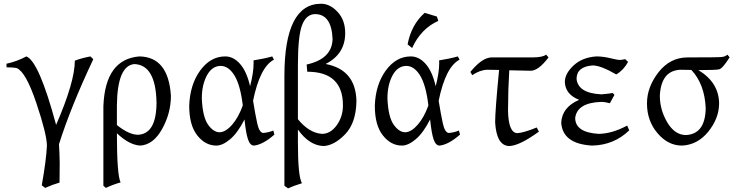

<svg xmlns="http://www.w3.org/2000/svg" viewBox="-20 -782 4001 1041"><path d="M225.1 236.8 206.5 222.7Q231 84.5 234.4 7.3Q233.4 -55.7 177 -223.4Q120.6 -391.1 71.3 -412.6Q52.2 -417 15.6 -417L15.1 -436.5Q71.8 -448.7 123 -476.1Q191.4 -449.7 284.2 -105Q385.7 -337.9 385.7 -453.1Q423.3 -467.3 470.2 -476.1L485.8 -460.9Q362.3 -199.2 299.8 0Q302.7 41 303.7 102.5L302.7 208Q264.6 218.8 225.1 236.8Z M729 -51.3Q827.6 -56.6 828.6 -224.6Q825.2 -430.2 708.5 -434.6Q616.2 -426.3 613.8 -210.4V-104Q679.2 -51.3 729 -51.3ZM554.2 236.8 540.5 225.1V-205.1Q549.8 -461.4 735.8 -476.1Q893.1 -473.6 906.7 -262.7Q906.7 -168.5 858.9 -82.5Q811 3.4 739.7 7.3Q679.7 3.4 613.8 -59.6Q613.8 165.5 633.8 207Q592.8 218.3 554.2 236.8Z M1170.9 -64.9Q1203.6 -65.9 1238.3 -105.5Q1272.9 -145 1296.4 -210.4Q1283.2 -320.8 1251.2 -372.8Q1219.2 -424.8 1175.8 -424.8Q1128.4 -423.3 1101.3 -372.1Q1074.2 -320.8 1074.2 -248Q1078.6 -147.9 1107.9 -106.4Q1137.2 -64.9 1170.9 -64.9ZM1356.9 7.3Q1336.4 7.3 1325 -25.4Q1313.5 -58.1 1305.7 -134.3Q1268.6 -61.5 1227.8 -27.1Q1187 7.3 1152.8 7.3Q1093.3 7.3 1049.6 -47.9Q1005.9 -103 1005.9 -208.5Q1009.8 -323.2 1065.4 -399.7Q1121.1 -476.1 1201.2 -476.1Q1245.6 -476.1 1281.5 -435.5Q1317.4 -395 1335.9 -314.5Q1355 -387.7 1355 -439.5L1354.5 -454.6Q1411.1 -463.4 1456.1 -476.1L1465.3 -458.5Q1389.6 -419.4 1352.1 -235.8Q1364.3 -160.2 1374.8 -112.5Q1385.3 -64.9 1405.8 -61Q1434.6 -63 1461.9 -74.2L1467.8 -52.2Q1405.3 2.4 1356.9 7.3Z M1725.6 -56.2Q1772 -56.2 1805.7 -103Q1839.4 -149.9 1839.4 -210.4Q1839.4 -393.1 1646 -393.1L1642.6 -432.1Q1779.8 -462.4 1783.2 -569.3Q1778.3 -703.6 1689.9 -705.6Q1641.1 -705.6 1618.2 -647Q1595.2 -588.4 1595.2 -426.8V-135.7Q1655.3 -61.5 1725.6 -56.2ZM1542 239.3 1522 225.1V-369.6Q1522 -761.7 1721.2 -761.7Q1769 -761.7 1810.3 -717.5Q1851.6 -673.3 1851.6 -602.5Q1851.6 -488.8 1745.6 -435.1Q1908.7 -404.3 1912.6 -234.4Q1910.6 -116.2 1852.1 -54.9Q1793.5 6.3 1734.9 9.8Q1657.2 7.3 1595.2 -79.6V-9.3Q1595.2 174.8 1617.2 211.4Q1570.8 225.6 1542 239.3Z M2177.2 -64.9Q2210 -65.9 2244.6 -105.5Q2279.3 -145 2302.7 -210.4Q2289.6 -320.8 2257.6 -372.8Q2225.6 -424.8 2182.1 -424.8Q2134.8 -423.3 2107.7 -372.1Q2080.6 -320.8 2080.6 -248Q2085 -147.9 2114.3 -106.4Q2143.6 -64.9 2177.2 -64.9ZM2363.3 7.3Q2342.8 7.3 2331.3 -25.4Q2319.8 -58.1 2312 -134.3Q2274.9 -61.5 2234.1 -27.1Q2193.4 7.3 2159.2 7.3Q2099.6 7.3 2055.9 -47.9Q2012.2 -103 2012.2 -208.5Q2016.1 -323.2 2071.8 -399.7Q2127.4 -476.1 2207.5 -476.1Q2252 -476.1 2287.8 -435.5Q2323.7 -395 2342.3 -314.5Q2361.3 -387.7 2361.3 -439.5L2360.8 -454.6Q2417.5 -463.4 2462.4 -476.1L2471.7 -458.5Q2396 -419.4 2358.4 -235.8Q2370.6 -160.2 2381.1 -112.5Q2391.6 -64.9 2412.1 -61Q2440.9 -63 2468.3 -74.2L2474.1 -52.2Q2411.6 2.4 2363.3 7.3ZM2214.4 -521.5 2189.9 -541.5Q2210.4 -648.9 2282.7 -712.4L2348.6 -692.4L2356.4 -668.9Q2261.7 -626 2214.4 -521.5Z M2740.2 9.8Q2671.9 7.3 2664.6 -118.7Q2664.6 -182.6 2686 -402.8Q2659.7 -403.8 2621.6 -403.8Q2581.5 -402.3 2540.5 -374.5L2530.3 -392.1Q2594.2 -470.2 2645 -470.7H2868.2Q2923.3 -471.2 2940.9 -485.8L2954.1 -470.7Q2899.4 -398.4 2857.4 -398.4L2741.2 -400.9Q2734.9 -299.8 2734.4 -184.1Q2736.3 -62.5 2784.2 -60.1Q2817.9 -61.5 2890.1 -90.8L2901.9 -68.4Q2795.9 8.8 2740.2 9.8Z M3189 7.3Q3030.3 -2.4 3022.9 -116.7Q3026.9 -200.7 3120.1 -240.7Q3044.9 -270 3042.5 -337.9Q3042.5 -382.8 3089.8 -427Q3137.2 -471.2 3213.4 -476.1Q3249.5 -476.1 3288.6 -466.6Q3327.6 -457 3341.3 -457Q3357.4 -458 3369.6 -461.4L3385.3 -446.3Q3361.3 -401.9 3321.3 -378.4Q3237.3 -427.2 3193.4 -427.2Q3106.4 -420.9 3106 -354.5Q3114.3 -276.4 3240.7 -270.5Q3287.1 -274.4 3301.8 -277.8L3311.5 -267.6L3286.6 -222.2Q3260.7 -229.5 3239.3 -229.5Q3109.4 -225.1 3098.6 -142.6Q3099.1 -63.5 3226.6 -56.2Q3299.8 -57.6 3380.4 -101.1L3391.6 -75.2Q3308.1 5.4 3189 7.3Z M3699.7 -49.8Q3804.7 -55.7 3806.2 -196.8Q3800.3 -326.2 3728.5 -402.8L3668 -403.8Q3564 -398.4 3557.6 -262.7Q3557.6 -186.5 3598.1 -118.2Q3638.7 -49.8 3699.7 -49.8ZM3677.2 7.3Q3602.1 7.3 3544.9 -59.8Q3487.8 -127 3487.8 -221.2Q3487.8 -310.1 3550.5 -390.4Q3613.3 -470.7 3708 -470.7Q3875.5 -470.7 3894.5 -473.1Q3913.6 -475.6 3923.8 -485.8L3936 -471.2Q3897.9 -410.6 3879.2 -406.2Q3860.4 -401.9 3766.6 -401.9Q3878.9 -334 3878.9 -218.8Q3877.4 -138.2 3819.3 -67.1Q3761.2 3.9 3677.2 7.3Z"/></svg>

Font: Almanac
Style: Regular
Weight: 400
Designer: Eden's Almanac
Version: Version 3.501;March 28, 2021;FontCreator 13.0.0.2683 64-bit